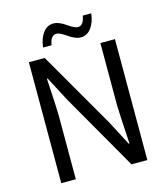

<svg xmlns="http://www.w3.org/2000/svg" viewBox="-120 -913 881 1006"><g transform="rotate(-15 321.0 -409.5)"><path d="M87 0V-656H173L411 -244L482 -108H486Q475 -290 475 -317V-656H554V0H468L231 -413L160 -548H156Q166 -383 166 -343V0ZM179 -711Q184 -759 206.5 -789Q229 -819 264 -819Q292 -819 329 -793Q366 -767 383 -767Q415 -767 423 -819H469Q464 -772 441.5 -741.5Q419 -711 384 -711Q356 -711 319 -737Q282 -763 265 -763Q233 -763 225 -711Z"/></g></svg>

Font: RibengUni
Style: Regular
Weight: 400
Designer: (1) Dr. Andrew Glass (Senior Program Manager at Microsoft Corporation)
(2) Bivuti Chakma (Chakma Font Designer & Keyboar
Foundry: Bivuti Chakma
Version: Version 2.2022; Updated on: 03 June 2022; Friday